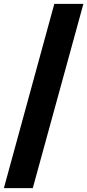

<svg xmlns="http://www.w3.org/2000/svg" viewBox="-30 -760 450 990"><path d="M-10 210 250 -740H400L139 210Z"/></svg>

Font: Georama ExtraCondensed Black
Style: Regular
Weight: 900
Width: 2
Designer: Jean-Baptiste Levee
Foundry: Production Type
Version: Version 1.000